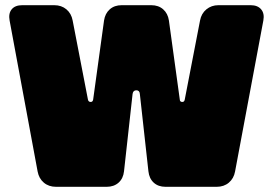

<svg xmlns="http://www.w3.org/2000/svg" viewBox="-20 -720 1051 740"><path d="M391 0Q419 0 437 -16Q455 -32 458 -60L491 -358Q493 -372 505.5 -372Q518 -372 519 -358L552 -60Q555 -32 572.5 -16Q590 0 618 0H815Q843 0 862 -16Q881 -32 886 -59L995 -641Q1000 -668 986.5 -684Q973 -700 946 -700H822Q795 -700 775.5 -684Q756 -668 751 -641L692 -336Q691 -331 688.5 -329Q686 -327 682.5 -327Q679 -327 676 -329Q673 -331 673 -336L631 -641Q627 -668 609 -684Q591 -700 563 -700H449Q421 -700 403 -684Q385 -668 381 -641L339 -336Q338 -331 335.5 -329Q333 -327 329.5 -327Q326 -327 323 -329Q320 -331 319 -336L260 -641Q255 -668 236 -684Q217 -700 189 -700H66Q38 -700 25 -684Q12 -668 17 -641L125 -59Q130 -32 149 -16Q168 0 196 0Z"/></svg>

Font: Bolota
Style: Bold
Weight: 240
Designer: Gabriel Pang
Version: Version 1.000